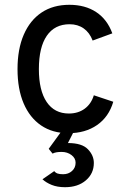

<svg xmlns="http://www.w3.org/2000/svg" viewBox="-20 -543 540 800"><path d="M265 12Q199 12 151.5 -20.2Q104 -52.5 78.5 -112.2Q53 -172 53 -255Q53 -338.5 79 -398.5Q105 -458.5 153.2 -490.8Q201.5 -523 269 -523Q335 -523 381 -492.5Q427 -462 448 -404L366 -374Q353.5 -407 328.8 -424.5Q304 -442 270 -442Q208 -442 175 -394Q142 -346 142 -255Q142 -166 174.5 -118Q207 -70 267 -70Q305.5 -70 332.8 -90Q360 -110 371 -146L452 -119Q433.5 -56 384.5 -22Q335.5 12 265 12ZM251 237Q219 237 195.5 227.5Q172 218 157 204L206 170Q212 177.5 220.5 180.2Q229 183 243 183Q265 183 280 169.5Q295 156 295 135Q295 116 277.8 103Q260.5 90 237 90Q225 90 215.8 91.5Q206.5 93 199 97L183 77L239 0H290L263 53Q321.5 53 346.2 78.8Q371 104.5 371 136Q371 180 337.8 208.5Q304.5 237 251 237Z"/></svg>

Font: Overpass
Style: Regular
Weight: 400
Designer: Delve Withrington, Dave Bailey, Thomas Jockin
Foundry: Delve Fonts LLC
Version: Version 4.000